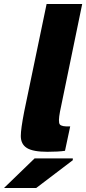

<svg xmlns="http://www.w3.org/2000/svg" viewBox="-84 -750 431 960"><path d="M216 -192Q206 -140 215 -128Q224 -116 267 -118L241 4Q208 9 153 9Q81 9 50.5 -10Q20 -29 20 -70Q20 -105 37 -192L149 -730H327ZM-64 190 89 42H280V51L97 190Z"/></svg>

Font: Nacelle Heavy
Style: Italic
Weight: 800
Italic angle: -12°
Designer: Sora Sagano
Foundry: Sora Sagano
Version: Version 1.000;FEAKit 1.0